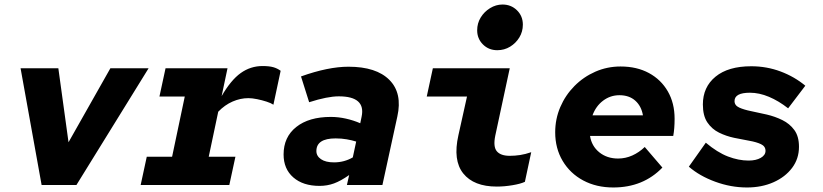

<svg xmlns="http://www.w3.org/2000/svg" viewBox="-20 -818 3640 849"><path d="M164 0 71 -516H238L283 -189L468 -516H637L318 0Z M602 0 629 -125H741L797 -391H685L712 -516H986L960 -393Q1001 -464 1044.5 -495Q1088 -526 1141 -526Q1170 -526 1188 -521Q1206 -516 1221 -505L1189 -355Q1179 -362 1159 -368.5Q1139 -375 1117 -379.5Q1095 -384 1078 -384Q1043 -384 1008.5 -369Q974 -354 945 -324L903 -125H1021L994 0Z M1393 4Q1320 4 1277 -33.5Q1234 -71 1234 -135Q1234 -212 1290 -256.5Q1346 -301 1443 -301Q1476 -301 1509.5 -293.5Q1543 -286 1573 -273L1579 -302Q1598 -392 1478 -392Q1428 -392 1347 -366L1311 -480Q1431 -523 1521 -523Q1644 -523 1702 -464.5Q1760 -406 1737 -303L1671 0H1514L1524 -44Q1487 -18 1457 -7Q1427 4 1393 4ZM1379 -150Q1379 -128 1399.5 -114Q1420 -100 1457 -100Q1502 -100 1540 -122L1555 -192Q1536 -198 1513 -202Q1490 -206 1464 -206Q1379 -206 1379 -150Z M2179 -596Q2141 -596 2115.5 -621.5Q2090 -647 2090 -684Q2090 -715 2105.5 -740.5Q2121 -766 2147 -782Q2173 -798 2202 -798Q2240 -798 2266 -772.5Q2292 -747 2292 -709Q2292 -678 2276.5 -652.5Q2261 -627 2235.5 -611.5Q2210 -596 2179 -596ZM2177 7Q2075 7 2028.5 -51Q1982 -109 2007 -220L2045 -391H1867L1894 -516H2234L2170 -218Q2160 -169 2177 -149Q2194 -129 2234 -129Q2257 -129 2280 -132.5Q2303 -136 2329 -145L2301 -14Q2282 -5 2246 1Q2210 7 2177 7Z M2692 11Q2617 11 2559 -20Q2501 -51 2468 -106.5Q2435 -162 2435 -233Q2435 -292 2457.5 -344.5Q2480 -397 2520 -437.5Q2560 -478 2612.5 -501Q2665 -524 2724 -524Q2796 -524 2849.5 -495Q2903 -466 2933 -414Q2963 -362 2963 -293Q2963 -249 2957 -217H2589Q2596 -172 2630 -144.5Q2664 -117 2713 -117Q2746 -117 2776 -130.5Q2806 -144 2831 -168L2909 -77Q2824 11 2692 11ZM2600 -308H2823Q2816 -349 2789 -373Q2762 -397 2719 -397Q2679 -397 2647 -373Q2615 -349 2600 -308Z M3283 11Q3212 11 3142.5 -14.5Q3073 -40 3026 -81L3101 -187Q3152 -144 3199 -126Q3246 -108 3290 -108Q3323 -108 3344 -120Q3365 -132 3365 -151Q3365 -171 3345 -180.5Q3325 -190 3293.5 -195.5Q3262 -201 3226.5 -208.5Q3191 -216 3159.5 -231.5Q3128 -247 3108 -276.5Q3088 -306 3088 -356Q3088 -433 3144 -479Q3200 -525 3302 -525Q3370 -525 3431.5 -502Q3493 -479 3541 -439L3465 -339Q3423 -372 3380 -390Q3337 -408 3296 -408Q3228 -408 3228 -371Q3228 -352 3248.5 -342.5Q3269 -333 3301.5 -326.5Q3334 -320 3370.5 -311.5Q3407 -303 3439.5 -287Q3472 -271 3492.5 -243Q3513 -215 3513 -169Q3513 -116 3482.5 -75.5Q3452 -35 3400 -12Q3348 11 3283 11Z"/></svg>

Font: Red Hat Mono
Style: Bold Italic
Weight: 700
Italic angle: -12°
Monospace: yes
Designer: Pentagram, MCKL
Foundry: Pentagram, MCKL
Version: Version 1.023; ttfautohint (v1.8.3)